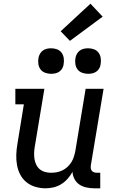

<svg xmlns="http://www.w3.org/2000/svg" viewBox="-20 -1010 640 1038"><path d="M226 8Q198 8 171 0Q144 -8 123 -25Q102 -42 89.5 -66Q77 -90 72 -117.5Q67 -145 68 -173.5Q69 -202 74 -231L109 -446H63V-530H220L168 -217Q165 -200 164.5 -183Q164 -166 166.5 -150Q169 -134 176 -119.5Q183 -105 195 -95Q207 -85 223 -80.5Q239 -76 256 -76Q272 -76 287.5 -79Q303 -82 317.5 -89Q332 -96 344.5 -107.5Q357 -119 365.5 -132.5Q374 -146 379 -161.5Q384 -177 387 -192L443 -530H540L471 -116Q470 -108 471 -100Q472 -92 476.5 -86.5Q481 -81 488.5 -78.5Q496 -76 504 -76H522V8H490Q469 8 447.5 3.5Q426 -1 409.5 -12Q393 -23 383 -41.5Q373 -60 372 -81Q361 -61 345.5 -43.5Q330 -26 310.5 -14Q291 -2 269 3Q247 8 226 8ZM456 -611Q440 -611 424.5 -616.5Q409 -622 399.5 -634.5Q390 -647 387.5 -663.5Q385 -680 388 -697Q390 -708 396 -719Q402 -730 412 -737Q422 -744 433.5 -746.5Q445 -749 456 -749Q473 -749 488 -743.5Q503 -738 512.5 -725.5Q522 -713 524.5 -696.5Q527 -680 524 -663Q523 -652 517 -641Q511 -630 501 -623Q491 -616 479.5 -613.5Q468 -611 456 -611ZM256 -611Q240 -611 224.5 -616.5Q209 -622 199.5 -634.5Q190 -647 187.5 -663.5Q185 -680 188 -697Q190 -708 196 -719Q202 -730 212 -737Q222 -744 233.5 -746.5Q245 -749 256 -749Q273 -749 288 -743.5Q303 -738 312.5 -725.5Q322 -713 324.5 -696.5Q327 -680 324 -663Q323 -652 317 -641Q311 -630 301 -623Q291 -616 279.5 -613.5Q268 -611 256 -611ZM358 -789 308 -841 469 -990 535 -920Z"/></svg>

Font: Iosevka Slab Medium Extended
Style: Italic
Weight: 500
Width: 7
Italic angle: -9°
Monospace: yes
Designer: Belleve Invis
Foundry: Belleve Invis
Version: Version 11.1.0; ttfautohint (v1.8.3)